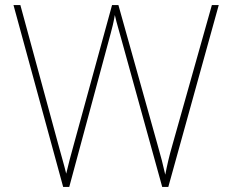

<svg xmlns="http://www.w3.org/2000/svg" viewBox="-20 -734 909 754"><path d="M839 -714H812L658 -168C643 -116 637 -88 629 -48C620 -88 613 -116 598 -168L445 -714H420L271 -171C257 -121 249 -90 240 -52C231 -90 221 -121 208 -170L60 -714H33L228 0H252L415 -604C421 -627 425 -641 431 -675C439 -639 446 -620 456 -582L617 0H641Z"/></svg>

Font: Noto Sans Lao UI Thin
Style: Regular
Weight: 100
Designer: Monotype Design Team
Foundry: Monotype Imaging Inc.
Version: Version 2.000